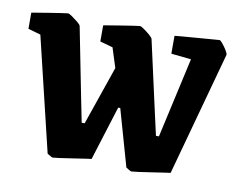

<svg xmlns="http://www.w3.org/2000/svg" viewBox="-62 -545 792 634"><g transform="rotate(10 334.5 -228.0)"><path d="M150 11Q148 11 140 6Q132 1 132 1L40 -382L-2 -394V-448Q-2 -448 15 -451Q32 -454 54.5 -457.5Q77 -461 96 -464Q115 -467 118 -467Q122 -467 132 -460Q142 -453 152 -445Q162 -437 163 -432L209 -199L225 -119H235L303 -316L282 -382L239 -394V-448Q239 -448 256 -451Q273 -454 295.5 -457.5Q318 -461 337 -464Q356 -467 359 -467Q363 -467 373 -460Q383 -453 392.5 -445Q402 -437 404 -432L456 -199L474 -119H484L544 -388L477 -395V-455Q477 -455 498.5 -457Q520 -459 548.5 -461Q577 -463 599.5 -465Q622 -467 626 -467Q629 -467 636.5 -458Q644 -449 650.5 -438.5Q657 -428 657 -423L543 -7Q543 -7 524.5 -4.5Q506 -2 481.5 2Q457 6 437 8.5Q417 11 414 11Q412 11 404 6Q396 1 396 1L342 -189H335L278 -7Q278 -7 259.5 -4.5Q241 -2 216.5 2Q192 6 172.5 8.5Q153 11 150 11Z"/></g></svg>

Font: Grenze Gotisch
Style: Bold
Weight: 700
Designer: Renata Polastri
Foundry: Omnibus-Type
Version: Version 1.001